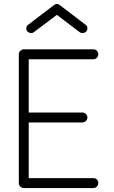

<svg xmlns="http://www.w3.org/2000/svg" viewBox="-20 -949 573 969"><path d="M100 0Q90 0 82.5 -7.5Q75 -15 75 -25V-675Q75 -685 82.5 -692.5Q90 -700 100 -700H451Q462 -700 469 -692.5Q476 -685 476 -675Q476 -665 469 -657.5Q462 -650 451 -650H125V-381H396Q406 -381 413.5 -374Q421 -367 421 -356Q421 -346 413.5 -338.5Q406 -331 396 -331H125V-50H451Q462 -50 469 -43Q476 -36 476 -25Q476 -15 469 -7.5Q462 0 451 0ZM150 -786Q143 -781 133.5 -782.5Q124 -784 117 -791Q112 -799 113 -808.5Q114 -818 122 -824L252 -923Q267 -935 282 -923L412 -824Q420 -819 421 -809Q422 -799 416 -791Q410 -784 400.5 -782.5Q391 -781 383 -786L267 -874Z"/></svg>

Font: Zen Kurenaido
Style: ARC
Weight: 400
Designer: Yoshimichi Ohira
Foundry: Positype
Version: Version 1.001